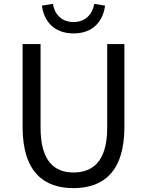

<svg xmlns="http://www.w3.org/2000/svg" viewBox="-20 -961 761 994"><path d="M360 13C510 13 624 -67 624 -303V-733H535V-300C535 -123 458 -68 360 -68C265 -68 190 -123 190 -300V-733H97V-303C97 -67 211 13 360 13ZM361 -788C464 -788 514 -854 524 -932L468 -941C459 -889 424 -847 361 -847C297 -847 262 -889 254 -941L197 -932C207 -854 257 -788 361 -788Z"/></svg>

Font: Squished Noto Sans CJK JP Regular
Style: Regular
Weight: 400
Designer: Ryoko NISHIZUKA (kana & ideographs); Paul D. Hunt (Latin, Greek & Cyrillic); Wenlong ZHANG (bopomofo); Sandoll Communica
Foundry: Adobe Systems Incorporated
Version: Version 1.004;PS 1.004;hotconv 1.0.82;makeotf.lib2.5.63406